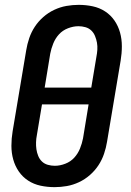

<svg xmlns="http://www.w3.org/2000/svg" viewBox="-20 -763 540 791"><path d="M205 8Q175 8 147 2Q119 -4 96 -19Q73 -34 57.5 -56.5Q42 -79 34.5 -106Q27 -133 27 -162.5Q27 -192 32 -222L88 -556Q92 -581 100.5 -606Q109 -631 123.5 -653Q138 -675 158.5 -693Q179 -711 203.5 -722.5Q228 -734 253.5 -738.5Q279 -743 304 -743Q334 -743 362 -737Q390 -731 413 -716Q436 -701 451.5 -678.5Q467 -656 474.5 -629Q482 -602 482 -572.5Q482 -543 477 -513L421 -179Q417 -154 408.5 -129Q400 -104 385.5 -82Q371 -60 350.5 -42Q330 -24 305.5 -12.5Q281 -1 255.5 3.5Q230 8 205 8ZM356 -402 377 -528Q380 -543 381 -558Q382 -573 379.5 -587Q377 -601 371.5 -614.5Q366 -628 356 -637.5Q346 -647 332 -651Q318 -655 303 -655Q282 -655 260 -646.5Q238 -638 223 -621.5Q208 -605 199.5 -584Q191 -563 187 -542L164 -402ZM206 -80Q227 -80 249 -88.5Q271 -97 286 -113.5Q301 -130 309.5 -151Q318 -172 322 -193L345 -333H153L132 -207Q129 -192 128.5 -177Q128 -162 130 -148Q132 -134 137.5 -120.5Q143 -107 153 -97.5Q163 -88 177 -84Q191 -80 206 -80Z"/></svg>

Font: Iosevka Curly Semibold
Style: Italic
Weight: 600
Italic angle: -9°
Monospace: yes
Designer: Belleve Invis
Foundry: Belleve Invis
Version: Version 22.1.2; ttfautohint (v1.8.4)